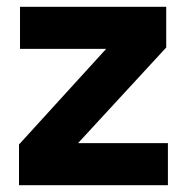

<svg xmlns="http://www.w3.org/2000/svg" viewBox="-20 -546 563 566"><path d="M36 0V-120L293 -402H39V-526H470V-406L210 -124H475V0Z"/></svg>

Font: DM Sans 9pt Black
Style: Regular
Weight: 900
Version: Version 4.004;gftools[0.9.30]